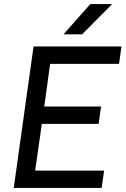

<svg xmlns="http://www.w3.org/2000/svg" viewBox="-20 -930 621 950"><path d="M146 -700H581L569 -614H228L199 -403H480L468 -317H187L154 -86H495L483 0H48ZM427 -910H535L386 -760H294Z"/></svg>

Font: Retni Sans Medium
Style: Italic
Weight: 500
Italic angle: -8°
Designer: Vitaly Kuzmin
Foundry: ParaType Ltd.
Version: Version 1.00;June 10, 2019;FontCreator 11.5.0.2425 64-bit; t